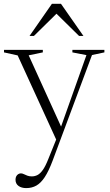

<svg xmlns="http://www.w3.org/2000/svg" viewBox="-20 -710 562 984"><path d="M299.5 -47 271 12 70.5 -426 0.5 -441.5V-454.5H199.5V-441.5L127 -426.5ZM114.5 254Q90 254 74.8 242.8Q59.5 231.5 59.5 211Q59.5 201 63.2 193.8Q67 186.5 73.5 182.5Q80 178.5 87 178.5Q94.5 178.5 102.2 182.5Q110 186.5 120 190.2Q130 194 143 194Q158.5 194 172.2 187Q186 180 199.8 160.5Q213.5 141 228 104L275 -12.5L287 -44.5L423 -427.5L351 -441.5V-454.5H515V-441.5L451.5 -428L249.5 114Q229.5 167 209.5 197.5Q189.5 228 166.5 241Q143.5 254 114.5 254ZM131.5 -526 246 -690.5H292.5L407.5 -526H385L258 -651H281L154 -526Z"/></svg>

Font: Newsreader 36pt Light
Style: Regular
Weight: 300
Designer: Hugues Gentile
Foundry: Production Type
Version: Version 1.003